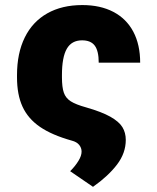

<svg xmlns="http://www.w3.org/2000/svg" viewBox="-20 -557 619 755"><path d="M531.2 -310.5H368.2Q368.2 -356.9 352.5 -377.7Q336.9 -398.4 302.7 -398.4Q261.7 -398.4 242.7 -365.2Q223.6 -332 223.6 -261.7V-252.9Q223.6 -213.9 231 -192.6Q238.3 -171.4 258.1 -158.7Q277.8 -146 318.4 -134.8Q379.9 -117.2 414.1 -97.9Q448.2 -78.6 461.4 -56.9Q474.6 -35.2 474.6 -6.8Q474.6 44.9 440.2 90.1Q405.8 135.3 345.7 177.7L255.9 116.2Q275.9 96.2 288.3 75.9Q300.8 55.7 300.8 39.1Q300.8 24.4 291.3 12.7Q281.7 1 262.7 -3.9Q184.1 -25.9 137.2 -58.1Q90.3 -90.3 68.6 -137.5Q46.9 -184.6 46.9 -252.9V-261.7Q46.9 -347.7 77.4 -409.7Q107.9 -471.7 165.8 -504.4Q223.6 -537.1 303.7 -537.1Q374.5 -537.1 425.8 -510.3Q477.1 -483.4 504.2 -432.4Q531.2 -381.3 531.2 -310.5Z"/></svg>

Font: Pretendard GOV Black
Style: Regular
Weight: 900
Designer: Base glyphs from Inter by Rasmus Andersson; Hangeul glyphs from Noto Sans CJK(Source Han Sans) by Jang Soo-young and Kan
Foundry: Kil Hyung-jin
Version: Version 1.309